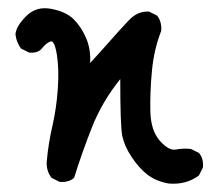

<svg xmlns="http://www.w3.org/2000/svg" viewBox="-20 -457 540 467"><path d="M389.6 -10.7Q358.4 -16.6 337.9 -32.7Q317.4 -48.8 299.8 -75.7Q282.2 -102.5 277.3 -127Q272.5 -151.4 272.5 -264.6Q228.5 -210 204.1 -148.4Q179.7 -86.9 160.2 -24.4Q146.5 -12.7 125 -14.6L105.5 -24.4Q91.8 -42 93.8 -65.4Q97.7 -108.4 107.4 -150.4Q117.2 -192.4 120.6 -240.7Q124 -289.1 118.2 -324.7Q112.3 -360.4 102.1 -356Q91.8 -351.6 82 -339.4Q72.3 -327.1 50.8 -329.1L31.2 -338.9Q19.5 -354.5 17.6 -374Q19.5 -393.6 43.9 -418Q68.4 -442.4 104.5 -435.5Q140.6 -428.7 159.2 -410.2Q177.7 -391.6 189.5 -364.3Q201.2 -336.9 199.2 -303.7Q224.6 -331.1 248.5 -358.4Q272.5 -385.7 293.9 -408.2Q315.4 -430.7 342.8 -428.7L362.3 -418.9Q374 -403.3 372.1 -381.8Q354.5 -336.9 349.6 -285.2Q344.7 -233.4 345.7 -186.5Q346.7 -139.6 368.7 -114.7Q390.6 -89.8 407.7 -93.3Q424.8 -96.7 444.3 -94.7L463.9 -85Q475.6 -71.3 473.6 -49.8L463.9 -30.3Q432.6 -6.8 389.6 -10.7Z"/></svg>

Font: NaikaiFont
Style: Regular
Weight: 400
Version: Version 1.67